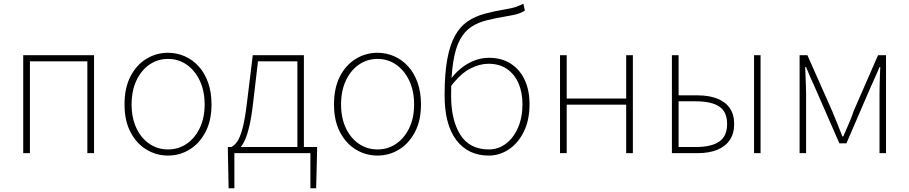

<svg xmlns="http://www.w3.org/2000/svg" viewBox="-20 -824 4891 1033"><path d="M105 0V-527H486V0H450V-494H141V0Z M884 13Q821 13 767.5 -19.5Q714 -52 682 -113.5Q650 -175 650 -262Q650 -351 682 -413Q714 -475 767.5 -507.5Q821 -540 884 -540Q931 -540 973.5 -521.5Q1016 -503 1048.5 -467.5Q1081 -432 1099.5 -380Q1118 -328 1118 -262Q1118 -175 1085.5 -113.5Q1053 -52 1000 -19.5Q947 13 884 13ZM884 -20Q940 -20 984.5 -50.5Q1029 -81 1055 -135.5Q1081 -190 1081 -262Q1081 -335 1055 -390Q1029 -445 984.5 -476Q940 -507 884 -507Q828 -507 783.5 -476Q739 -445 713.5 -390Q688 -335 688 -262Q688 -190 713.5 -135.5Q739 -81 783.5 -50.5Q828 -20 884 -20Z M1241 0V189H1210L1206 -13V-33H1686V-13L1681 189H1650V0ZM1580 -12V-494H1368L1342 -272Q1333 -194 1321.5 -145.5Q1310 -97 1297.5 -70Q1285 -43 1273 -30.5Q1261 -18 1252 -11L1225 -33Q1242 -42 1256.5 -62.5Q1271 -83 1284.5 -132Q1298 -181 1309 -274L1340 -527H1615V-12Z M2011 13Q1948 13 1894.5 -19.5Q1841 -52 1809 -113.5Q1777 -175 1777 -262Q1777 -351 1809 -413Q1841 -475 1894.5 -507.5Q1948 -540 2011 -540Q2058 -540 2100.5 -521.5Q2143 -503 2175.5 -467.5Q2208 -432 2226.5 -380Q2245 -328 2245 -262Q2245 -175 2212.5 -113.5Q2180 -52 2127 -19.5Q2074 13 2011 13ZM2011 -20Q2067 -20 2111.5 -50.5Q2156 -81 2182 -135.5Q2208 -190 2208 -262Q2208 -335 2182 -390Q2156 -445 2111.5 -476Q2067 -507 2011 -507Q1955 -507 1910.5 -476Q1866 -445 1840.5 -390Q1815 -335 1815 -262Q1815 -190 1840.5 -135.5Q1866 -81 1910.5 -50.5Q1955 -20 2011 -20Z M2610 13Q2498 13 2435 -70.5Q2372 -154 2372 -311Q2372 -428 2386.5 -506Q2401 -584 2428.5 -633Q2456 -682 2496 -709Q2536 -736 2587.5 -750Q2639 -764 2700 -774Q2728 -779 2743 -783Q2758 -787 2769.5 -792Q2781 -797 2796 -804L2804 -767Q2783 -754 2761 -748Q2739 -742 2708 -737Q2648 -727 2599.5 -715Q2551 -703 2515 -679Q2479 -655 2455 -611Q2431 -567 2419 -494Q2407 -421 2407 -310Q2407 -177 2457 -98.5Q2507 -20 2610 -20Q2661 -20 2702 -51Q2743 -82 2767 -137Q2791 -192 2791 -264Q2791 -325 2770.5 -374Q2750 -423 2709 -452Q2668 -481 2608 -481Q2561 -481 2510 -455Q2459 -429 2405 -359V-399Q2448 -455 2501.5 -484Q2555 -513 2611 -513Q2679 -513 2728 -481.5Q2777 -450 2803 -394Q2829 -338 2829 -264Q2829 -178 2798.5 -116Q2768 -54 2718 -20.5Q2668 13 2610 13Z M2993 0V-527H3029V-294H3349V-527H3385V0H3349V-261H3029V0Z M3595 0V-527H3631V-311H3733Q3795 -311 3839 -293.5Q3883 -276 3906.5 -242Q3930 -208 3930 -157Q3930 -106 3906.5 -71Q3883 -36 3839 -18Q3795 0 3733 0ZM3631 -33H3722Q3808 -33 3850 -62.5Q3892 -92 3892 -157Q3892 -222 3850 -250.5Q3808 -279 3722 -279H3631ZM4037 0V-527H4072V0Z M4282 0V-527H4324L4457 -227Q4471 -193 4485 -159Q4499 -125 4512 -90H4517Q4532 -125 4547 -159Q4562 -193 4573 -227L4704 -527H4747V0H4712V-318Q4712 -338 4712.5 -362Q4713 -386 4714 -412Q4715 -438 4716 -463H4712Q4700 -435 4688.5 -409Q4677 -383 4665 -357L4534 -53H4496L4363 -357Q4351 -383 4339.5 -409Q4328 -435 4317 -463H4312Q4313 -438 4314 -412Q4315 -386 4316 -362Q4317 -338 4317 -318V0Z"/></svg>

Font: Noto Sans HK Thin
Style: Regular
Weight: 100
Designer: Ryoko NISHIZUKA 西塚涼子 (kana, bopomofo & ideographs); Paul D. Hunt (Latin, Greek & Cyrillic); Sandoll Communications 산돌커뮤니
Foundry: Adobe
Version: Version 2.004-H2;hotconv 1.0.118;makeotfexe 2.5.65603